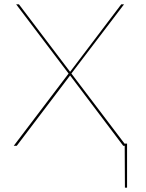

<svg xmlns="http://www.w3.org/2000/svg" viewBox="-20 -678 677 893"><path d="M571 -10V195H561L560 0H553L306 -327L58 0H44L299 -336L55 -658H68L306 -344L544 -658H557L312 -336L560 -9V-10Z"/></svg>

Font: Ysabeau Hairline
Style: Regular
Weight: 100
Designer: Christian Thalmann (Catharsis Fonts)
Version: Version 0.003